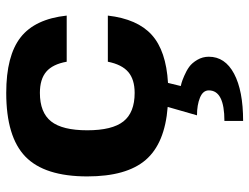

<svg xmlns="http://www.w3.org/2000/svg" viewBox="-112 -438 800 616"><g transform="rotate(-90 288.0 -130.0)"><path d="M253 8Q136 -1 83 -62.5Q30 -124 30 -250Q30 -387 93.5 -448.5Q157 -510 298 -510Q417 -510 476 -464Q535 -418 546 -316H398Q390 -361 366 -381.5Q342 -402 298 -402Q235 -402 206.5 -366Q178 -330 178 -250Q178 -170 206.5 -134Q235 -98 298 -98Q341 -98 365 -118.5Q389 -139 398 -184H546Q535 -89 484 -43Q433 3 330 9L320 50Q324 51 330 52.5Q336 54 352.5 61Q369 68 381.5 77Q394 86 404 103Q414 120 414 140Q414 192 359.5 221Q305 250 208 250V190Q306 190 306 140Q306 121 282.5 111.5Q259 102 226 102Z"/></g></svg>

Font: Fivo Sans Modern
Style: Regular
Weight: 700
Designer: Alexander Slobzheninov
Foundry: Alexander Slobzheninov
Version: 1.0